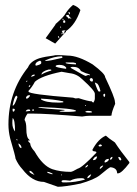

<svg xmlns="http://www.w3.org/2000/svg" viewBox="-20 -712 545 766"><path d="M250 -490.2Q291 -490.2 349.6 -455.1Q399.4 -418 399.4 -404.3Q438.5 -322.3 438.5 -305.7L439.5 -297.9Q424.8 -263.7 424.8 -251L418.9 -250H335.9Q324.2 -250 307.6 -247.1Q167 -258.8 110.4 -258.8H89.8Q78.1 -241.2 78.1 -233.4Q85 -222.7 85 -199.2Q85 -162.1 96.7 -155.3L97.7 -150.4V-149.4L91.8 -152.3V-149.4L100.6 -139.6Q100.6 -127 118.2 -107.4Q150.4 -50.8 188.5 -37.1Q220.7 -26.4 261.7 -26.4Q268.6 -26.4 290 -39.1Q307.6 -43 364.3 -102.5V-105.5Q364.3 -107.4 350.6 -109.4L348.6 -114.3Q371.1 -157.2 402.3 -170.9Q411.1 -162.1 438.5 -143.6Q460 -110.4 496.1 -65.4V-61.5Q464.8 -20.5 451.2 -20.5H447.3Q447.3 -42 420.9 -44.9Q416 -44.9 377.9 -12.7Q355.5 4.9 300.8 20.5Q237.3 33.2 210.9 33.2L155.3 13.7Q108.4 13.7 69.3 -37.1Q52.7 -54.7 42 -79.1Q42 -86.9 20.5 -160.2Q13.7 -188.5 13.7 -214.8V-215.8Q13.7 -345.7 91.8 -443.4Q101.6 -467.8 136.7 -479.5Q160.2 -486.3 193.4 -490.2Q202.1 -494.1 250 -490.2ZM160.2 -469.7V-468.8H162.1Q177.7 -468.8 220.7 -479.5Q229.5 -480.5 229.5 -484.4L226.6 -487.3H225.6Q197.3 -487.3 162.1 -471.7ZM121.1 -453.1V-452.1L124 -450.2H125Q144.5 -455.1 144.5 -460V-465.8L140.6 -469.7H138.7Q121.1 -463.9 121.1 -453.1ZM271.5 -462.9H242.2V-460.9Q242.2 -457 282.2 -455.1H283.2V-459Q283.2 -460.9 271.5 -462.9ZM202.1 -448.2V-447.3Q202.1 -443.4 242.2 -437.5L244.1 -438.5V-442.4Q236.3 -453.1 217.8 -453.1H214.8Q202.1 -452.1 202.1 -448.2ZM261.7 -442.4V-441.4Q317.4 -409.2 321.3 -409.2H322.3L332 -413.1L337.9 -411.1L338.9 -413.1V-414.1Q335 -417 322.3 -419.9L302.7 -428.7Q294.9 -445.3 271.5 -445.3H268.6Q261.7 -444.3 261.7 -442.4ZM145.5 -414.1Q155.3 -421.9 184.6 -430.7V-432.6L183.6 -434.6H173.8Q145.5 -426.8 145.5 -414.1ZM93.8 -349.6V-346.7Q93.8 -335.9 271.5 -322.3L281.2 -319.3L293.9 -320.3Q333 -307.6 346.7 -307.6Q346.7 -304.7 352.5 -302.7Q358.4 -311.5 358.4 -319.3V-337.9Q358.4 -350.6 309.6 -394.5Q287.1 -417 258.8 -419.9L225.6 -425.8Q144.5 -409.2 119.1 -385.7Q108.4 -365.2 93.8 -349.6ZM104.5 -408.2V-406.2H106.4Q119.1 -409.2 119.1 -413.1V-414.1H114.3Q109.4 -414.1 104.5 -408.2ZM337.9 -394.5Q339.8 -386.7 346.7 -386.7H348.6L350.6 -389.6V-395.5L346.7 -400.4Q337.9 -400.4 337.9 -394.5ZM85.9 -389.6 84 -386.7V-385.7H85.9L89.8 -388.7V-389.6ZM362.3 -381.8H358.4Q369.1 -349.6 374 -346.7H377.9L380.9 -348.6Q373 -379.9 364.3 -379.9ZM94.7 -364.3Q100.6 -365.2 100.6 -372.1V-373Q94.7 -371.1 94.7 -364.3ZM395.5 -337.9 392.6 -335.9V-329.1L395.5 -325.2Q399.4 -326.2 399.4 -332V-335.9L398.4 -337.9ZM84 -324.2V-320.3L85.9 -318.4H87.9Q94.7 -321.3 99.6 -329.1V-332H94.7Q88.9 -332 84 -324.2ZM43.9 -330.1Q36.1 -322.3 30.3 -291H32.2Q38.1 -291 49.8 -325.2Q47.9 -330.1 43.9 -330.1ZM143.6 -318.4V-315.4Q162.1 -302.7 210.9 -302.7H219.7L232.4 -303.7V-307.6Q192.4 -316.4 143.6 -318.4ZM322.3 -293H319.3V-290H322.3ZM133.8 -285.2V-283.2Q153.3 -278.3 237.3 -273.4V-272.5V-271.5L216.8 -268.6Q216.8 -265.6 242.2 -265.6Q283.2 -265.6 283.2 -269.5Q283.2 -279.3 133.8 -285.2ZM35.2 -278.3H30.3V-272.5Q30.3 -266.6 33.2 -266.6Q38.1 -266.6 39.1 -276.4ZM114.3 -276.4 109.4 -275.4V-269.5H114.3V-273.4V-275.4ZM83 -268.6V-267.6H84L100.6 -269.5V-271.5L97.7 -275.4H94.7Q85.9 -275.4 83 -268.6ZM320.3 -266.6Q320.3 -262.7 337.9 -262.7L346.7 -263.7V-265.6Q346.7 -269.5 328.1 -269.5Q320.3 -267.6 320.3 -266.6ZM30.3 -241.2V-238.3V-237.3Q29.3 -234.4 29.3 -223.6V-219.7Q29.3 -202.1 39.1 -188.5H40Q40 -235.4 30.3 -241.2ZM47.9 -156.2H44.9V-154.3L47.9 -152.3H49.8V-154.3ZM54.7 -139.6 53.7 -138.7V-136.7Q57.6 -121.1 65.4 -121.1V-122.1V-124Q65.4 -131.8 54.7 -139.6ZM373 -130.9 375 -127.9H379.9Q385.7 -127.9 386.7 -131.8L382.8 -135.7H381.8Q375 -135.7 373 -130.9ZM350.6 -74.2 352.5 -73.2H353.5Q364.3 -73.2 367.2 -85.9V-87.9Q356.4 -87.9 350.6 -74.2ZM418.9 -76.2 419.9 -75.2H422.9Q428.7 -79.1 428.7 -85.9H425.8Q418.9 -82 418.9 -76.2ZM453.1 -85.9H452.1V-84Q455.1 -72.3 460.9 -72.3H461.9L463.9 -74.2V-75.2Q461.9 -85.9 453.1 -85.9ZM396.5 -65.4 399.4 -63.5Q414.1 -68.4 414.1 -76.2V-78.1H413.1Q399.4 -78.1 396.5 -65.4ZM320.3 -43.9H322.3Q330.1 -46.9 331.1 -53.7L330.1 -54.7Q320.3 -48.8 320.3 -43.9ZM377.9 -39.1H381.8Q391.6 -47.9 391.6 -51.8H390.6Q377.9 -47.9 377.9 -39.1ZM100.6 -30.3H97.7V-26.4Q99.6 -21.5 114.3 -15.6L118.2 -12.7Q107.4 -29.3 100.6 -30.3ZM168.9 -26.4H168V-25.4Q168 -21.5 188.5 -16.6L189.5 -17.6V-19.5Q176.8 -26.4 168.9 -26.4ZM226.6 -15.6H223.6V-12.7H226.6ZM328.1 -1Q337.9 -1 343.8 -15.6H340.8Q328.1 -8.8 328.1 -1ZM259.8 8.8 239.3 6.8H235.4Q226.6 6.8 225.6 10.7V12.7L229.5 15.6H247.1Q277.3 15.6 318.4 4.9Q316.4 -1 306.6 -1H301.8Q278.3 -1 259.8 8.8ZM237.3 -584H236.3L232.4 -580.1Q239.3 -588.9 241.2 -589.8V-590.8H234.4L226.6 -588.9V-587.9L231.4 -580.1L234.4 -576.2L209 -547.9L200.2 -538.1L162.1 -559.6L200.2 -612.3Q202.1 -618.2 205.1 -619.1Q235.4 -645.5 242.2 -659.2Q253.9 -677.7 271.5 -692.4Q291 -685.5 300.8 -671.9Q281.2 -613.3 243.2 -587.9V-585L235.4 -577.1ZM265.6 -636.7 253.9 -649.4Q264.6 -663.1 254.9 -663.1H252.9V-661.1L257.8 -654.3L253.9 -652.3H246.1L244.1 -650.4V-649.4V-647.5Q249 -644.5 254.9 -636.7Q254.9 -641.6 265.6 -636.7ZM240.2 -622.1V-623Q241.2 -629.9 237.3 -630.9H235.4L232.4 -628.9Q231.4 -625 232.4 -622.6Q233.4 -620.1 237.3 -621.1ZM214.8 -567.4H211.9L210.9 -564.5L215.8 -559.6H216.8ZM229.5 -580.1 228.5 -583 225.6 -579.1V-578.1L226.6 -574.2L229.5 -577.1ZM233.4 -633.8 231.4 -637.7 229.5 -636.7Q229.5 -631.8 230.5 -631.8H233.4ZM223.6 -604.5 222.7 -605.5H219.7V-603.5L221.7 -601.6H223.6Z"/></svg>

Font: Love Ya Like A Sister
Style: Regular
Weight: 400
Designer: Kimberly Geswein
Foundry: Kimberly Geswein
Version: Version 1.002 2007